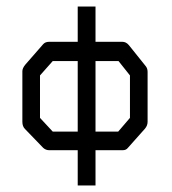

<svg xmlns="http://www.w3.org/2000/svg" viewBox="-20 -617 526 588"><path d="M57.5 -419 112.5 -482Q119 -489 130.5 -489H218V-597H272.5V-489H354.5Q366 -489 374.5 -479L425 -416Q432 -408.5 432 -397V-244Q432 -232.5 424 -223L371.5 -164Q366 -157 356 -157H353H272.5V-49H218V-157H130.5Q120.5 -157 112.5 -164L56.5 -222Q48.5 -230 48.5 -244V-399Q48.5 -408 57.5 -419ZM102.5 -386V-256L141.5 -214H218V-430H141.5ZM272.5 -214H342L378 -256V-386L343 -430H272.5Z"/></svg>

Font: 3270 Nerd Font Mono SemCond
Style: Regular
Weight: 400
Monospace: yes
Version: Version 3.0.1;Nerd Fonts 3.1.1